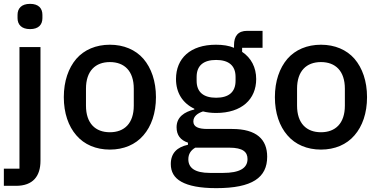

<svg xmlns="http://www.w3.org/2000/svg" viewBox="-23 -764 1967 996"><path d="M78 -520H187V70C187 150 148 200 60 200H-3V111H78ZM133 -613C88 -613 68 -637 68 -670V-687C68 -720 88 -744 133 -744C178 -744 197 -720 197 -687V-670C197 -637 178 -613 133 -613Z M547 12C475 12 414 -14 373 -62C332 -109 308 -177 308 -260C308 -343 332 -411 373 -459C414 -506 475 -532 547 -532C619 -532 680 -506 721 -459C762 -411 786 -343 786 -260C786 -177 762 -109 721 -62C680 -14 619 12 547 12ZM547 -78C622 -78 671 -124 671 -216V-304C671 -396 622 -442 547 -442C472 -442 423 -396 423 -304V-216C423 -124 472 -78 547 -78Z M1363 49C1363 157 1286 212 1099 212C1014 212 956 200 918 179C880 158 863 127 863 87C863 30 896 -1 952 -13V-24C913 -37 893 -63 893 -104C893 -157 934 -184 985 -196V-200C924 -229 890 -283 890 -354C890 -461 964 -532 1097 -532C1134 -532 1165 -527 1191 -516V-530C1191 -577 1212 -604 1259 -604H1339V-516H1233V-495C1280 -464 1306 -414 1306 -354C1306 -249 1231 -178 1098 -178C1073 -178 1050 -181 1030 -186C1003 -177 980 -161 980 -134C980 -106 1006 -95 1053 -95H1181C1309 -95 1363 -40 1363 49ZM1261 61C1261 25 1238 2 1166 2H990C966 16 954 36 954 62C954 105 985 133 1066 133H1134C1219 133 1261 109 1261 61ZM1098 -257C1162 -257 1199 -285 1199 -345V-365C1199 -425 1162 -453 1098 -453C1034 -453 997 -425 997 -365V-345C997 -285 1034 -257 1098 -257Z M1642 12C1570 12 1509 -14 1468 -62C1427 -109 1403 -177 1403 -260C1403 -343 1427 -411 1468 -459C1509 -506 1570 -532 1642 -532C1714 -532 1775 -506 1816 -459C1857 -411 1881 -343 1881 -260C1881 -177 1857 -109 1816 -62C1775 -14 1714 12 1642 12ZM1642 -78C1717 -78 1766 -124 1766 -216V-304C1766 -396 1717 -442 1642 -442C1567 -442 1518 -396 1518 -304V-216C1518 -124 1567 -78 1642 -78Z"/></svg>

Font: Plexus Sans Medium
Style: Regular
Weight: 500
Version: Version 2.001;PS 002.001;hotconv 1.0.70;makeotf.lib2.5.58329